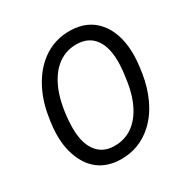

<svg xmlns="http://www.w3.org/2000/svg" viewBox="-165 -867 1002 1024"><g transform="rotate(-30 336.0 -355.5)"><path d="M58.1 0ZM289.6 9.8Q221.7 8.3 171.6 -22.9Q121.6 -54.2 92.8 -115Q64 -175.8 61 -251.5Q58.1 -310.5 74.2 -397.5Q90.3 -484.4 129.9 -554.2Q169.4 -624 226.1 -666Q302.7 -722.7 400.9 -720.7Q504.9 -718.8 564.9 -648.7Q625 -578.6 629.4 -459Q631.3 -407.7 618.9 -328.6Q606.4 -249.5 574.5 -181.6Q542.5 -113.8 493.2 -67.9Q407.2 12.2 289.6 9.8ZM539.1 -436.5Q542 -532.7 505.4 -585.7Q468.8 -638.7 396.5 -640.6Q331.1 -642.6 279.5 -605.5Q228 -568.4 195.1 -494.4Q162.1 -420.4 153.3 -307.1L151.9 -275.4Q148.9 -179.7 186 -125.5Q223.1 -71.3 293.9 -69.3Q386.2 -66.9 447 -136Q507.8 -205.1 527.8 -330.1Q537.6 -391.6 539.1 -436.5Z"/></g></svg>

Font: Roboto
Style: Italic
Weight: 400
Italic angle: -12°
Designer: Google
Version: Version 2.134; 2016; ttfautohint (v1.6)